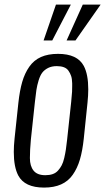

<svg xmlns="http://www.w3.org/2000/svg" viewBox="-20 -827 469 856"><path d="M174.3 -646.5 229.5 -806.6H295.9L212.9 -646.5ZM276.9 -646.5 349.1 -806.6H428.7L316.4 -646.5ZM182.1 -45.9Q200.7 -45.9 214.8 -50.8Q229 -55.7 238.8 -66.7Q248.5 -77.6 255.1 -90.1Q261.7 -102.5 266.4 -122.6Q271 -142.6 273.7 -160.4Q276.4 -178.2 279.3 -205.1L297.4 -373Q300.3 -400.4 301.3 -418Q301.8 -429.2 301.8 -442.4Q301.8 -448.7 301.8 -455.6Q301.3 -476.1 297.1 -488.3Q293 -500.5 285.4 -511.5Q277.8 -522.5 264.6 -527.3Q251.5 -532.2 232.9 -532.2Q210.9 -532.2 194.8 -524.2Q178.7 -516.1 168.9 -503.7Q159.2 -491.2 152.3 -469Q145.5 -446.8 142.3 -426Q139.2 -405.3 135.7 -373L117.7 -205.1Q113.3 -157.7 113.3 -122.3Q113.3 -86.9 129.6 -66.4Q146 -45.9 182.1 -45.9ZM176.3 9.3Q90.3 9.3 61.5 -44.4Q41.5 -82.5 41.5 -149.4Q41.5 -176.8 44.9 -209L62 -369.1Q67.9 -423.3 79.1 -461.9Q90.3 -500.5 110.6 -529.5Q130.9 -558.6 162.6 -572.8Q194.3 -586.9 238.8 -586.9Q324.7 -586.9 353.5 -533.2Q373.5 -495.6 373.5 -428.7Q373.5 -401.4 370.1 -369.1L353.5 -209Q347.7 -154.3 336.2 -115.5Q324.7 -76.7 304.4 -47.9Q284.2 -19 252.4 -4.9Q220.7 9.3 176.3 9.3Z"/></svg>

Font: Oswald
Style: Light
Weight: 300
Designer: Vernon Adams
Foundry: Vernon Adams
Version: 3.0; ttfautohint (v0.95.6-bc232) -l 8 -r 50 -G 200 -x 0 -w "